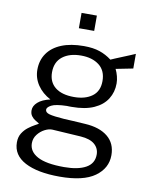

<svg xmlns="http://www.w3.org/2000/svg" viewBox="-94 -764 806 1006"><g transform="rotate(10 309.5 -261.5)"><path d="M292.5 171Q175 171 108.2 135.8Q41.5 100.5 41.5 32.5Q41.5 4 54.2 -16.2Q67 -36.5 84.8 -50Q102.5 -63.5 118 -71.8Q133.5 -80 138.5 -84Q129.5 -89.5 117.5 -96.8Q105.5 -104 96.8 -115.8Q88 -127.5 88 -146Q88 -169.5 110 -189.2Q132 -209 175.5 -219Q131.5 -242 106.2 -279.2Q81 -316.5 81 -361Q81 -411 106.8 -448Q132.5 -485 181.5 -505Q230.5 -525 300.5 -525Q350 -525 384.5 -513.2Q419 -501.5 448.5 -479Q456 -482.5 472.8 -489.5Q489.5 -496.5 510 -504.8Q530.5 -513 548.2 -520.5Q566 -528 575 -532V-454L484 -436Q492.5 -419 497.5 -399.2Q502.5 -379.5 502.5 -361.5Q502.5 -315.5 479.5 -278.8Q456.5 -242 409.8 -221Q363 -200 292 -200Q287 -200 279.5 -200Q272 -200 266.5 -200.5Q207 -199 184.8 -187.2Q162.5 -175.5 162.5 -162.5Q162.5 -147.5 185 -141.2Q207.5 -135 263.5 -131Q284 -130 312.8 -128.5Q341.5 -127 377 -124.5Q454.5 -120 497.8 -84.5Q541 -49 541 13.5Q541 83 479.8 127Q418.5 171 292.5 171ZM307 117.5Q381.5 117.5 423 94.2Q464.5 71 464.5 23.5Q464.5 -9.5 440 -30.8Q415.5 -52 366 -55.5L213.5 -65Q195 -66 173 -54.8Q151 -43.5 135.2 -23Q119.5 -2.5 119.5 23.5Q119.5 67.5 165.2 92.5Q211 117.5 307 117.5ZM294.5 -253Q354 -253 390.8 -280Q427.5 -307 427.5 -361Q427.5 -416.5 390.8 -445Q354 -473.5 294.5 -473.5Q233.5 -473.5 196.2 -444.8Q159 -416 159 -361Q159 -309.5 194.2 -281.2Q229.5 -253 294.5 -253ZM257.5 -612.5V-694H339V-612.5Z"/></g></svg>

Font: Public Sans Thin Light
Style: Regular
Weight: 300
Version: Version 1.007